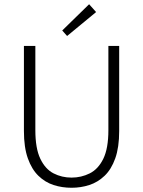

<svg xmlns="http://www.w3.org/2000/svg" viewBox="-20 -875 676 907"><path d="M318 12Q273 12 233 -1Q193 -14 161.5 -44.5Q130 -75 111.5 -127Q93 -179 93 -256V-658H147V-260Q147 -174 170.5 -125Q194 -76 233 -56Q272 -36 318 -36Q364 -36 404 -56Q444 -76 468 -125Q492 -174 492 -260V-658H543V-256Q543 -179 524.5 -127Q506 -75 474 -44.5Q442 -14 402 -1Q362 12 318 12ZM297 -705 274 -731 401 -855 434 -818Z"/></svg>

Font: Assistant ExtraLight Light
Style: Regular
Weight: 300
Version: Version 3.000